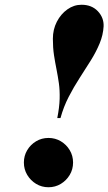

<svg xmlns="http://www.w3.org/2000/svg" viewBox="-20 -778 456 808"><path d="M221 -281Q230 -326 231 -361.8Q232 -397.5 227.8 -427.5Q223.5 -457.5 217.8 -486.2Q212 -515 207.2 -546Q202.5 -577 202.5 -615Q202.5 -654 219.2 -686.5Q236 -719 263.5 -738.5Q291 -758 323 -758Q366 -758 391.8 -730.8Q417.5 -703.5 416 -667Q414 -630.5 399.2 -595Q384.5 -559.5 362.2 -523.8Q340 -488 315.2 -450Q290.5 -412 269 -370.2Q247.5 -328.5 234.5 -281ZM184 10Q155.5 10 132 -4.2Q108.5 -18.5 94.5 -42Q80.5 -65.5 80.5 -94Q80.5 -122.5 94.5 -146Q108.5 -169.5 132 -183.5Q155.5 -197.5 184 -197.5Q212.5 -197.5 236 -183.5Q259.5 -169.5 273.5 -146Q287.5 -122.5 287.5 -94Q287.5 -65.5 273.5 -42Q259.5 -18.5 236 -4.2Q212.5 10 184 10Z"/></svg>

Font: Bodoni Moda ExtraBold
Style: Italic
Weight: 800
Italic angle: -13°
Version: Version 2.005